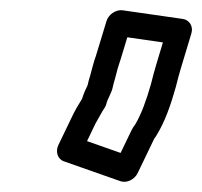

<svg xmlns="http://www.w3.org/2000/svg" viewBox="-20 -716 397 377"><path d="M216.8 -415.7 150.9 -438.9 167.3 -473.1C175.5 -487 179.7 -496 184.6 -503C187.2 -506.7 188.8 -510.9 189.6 -515C190.5 -519.2 199.8 -535.7 201.2 -544C201.9 -548.5 204.1 -555.2 205.8 -561.4L210.8 -580.4C212.5 -587.1 214.8 -592.6 216.5 -598.4L230 -642.8L299.9 -632.7L286.3 -587.5C284.8 -582.5 283.3 -577.1 281.5 -570.6L276.4 -550.8C267.5 -519.5 257.5 -491.7 245.7 -472C241.2 -465.7 240.5 -464.8 238 -459.7ZM216.2 -360.3C228.8 -355.8 244.2 -363.4 250.4 -376.3L282.7 -443.4C284.3 -446.1 285.3 -447 286.9 -449.5C304.8 -478.5 315.8 -511.9 325.2 -545.2L330.4 -565.4C331.9 -570.9 333.4 -576.2 334.7 -580.5L355.8 -650.5C359.9 -664 352.1 -676.9 339 -678.8L220.7 -695.8C208.7 -697.5 193.4 -688.7 189.1 -674.6L168.4 -606.5C166.6 -601.6 163.6 -592.4 161.9 -585.6L157.1 -567.5C155.5 -562.6 153.3 -555.1 151.9 -548.3C148.6 -541.3 144.6 -533.6 141.1 -521.9C133.9 -510.5 127.1 -498.7 122.8 -489.7L94.4 -430.7C88.9 -419.2 92.5 -403.8 105.3 -399.3Z"/></svg>

Font: Tape
Style: Regular
Weight: 500
Foundry: Cannot Into Space Fonts
Version: Version 0.97